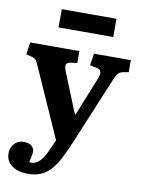

<svg xmlns="http://www.w3.org/2000/svg" viewBox="-102 -801 812 1099"><g transform="rotate(10 304.0 -251.0)"><path d="M137 230Q80 230 44.5 204Q9 178 9 133Q9 101 29.5 77.5Q50 54 84 54Q115 54 130 67.5Q145 81 146 100Q146 109 142.5 125Q139 141 134 163Q159 166 178 155Q197 144 213.5 118.5Q230 93 247 52L264 13L87 -385Q77 -409 69.5 -419Q62 -429 43 -434L11 -442L21 -513H307V-444L269 -439Q249 -436 244 -424.5Q239 -413 250 -385L344 -153H349L440 -379Q450 -404 445.5 -418Q441 -432 419 -436L381 -444L392 -513H606V-443L572 -437Q554 -433 545.5 -422.5Q537 -412 523 -380L354 26Q332 78 310.5 116.5Q289 155 264.5 180Q240 205 209.5 217.5Q179 230 137 230ZM166 -626V-732H484V-626Z"/></g></svg>

Font: Literata 18pt
Style: Bold
Weight: 700
Designer: Latin by Veronika Burian and Jose Scaglione. Greek by Irene Vlachou. Cyrillic by Vera Evstafieva.
Foundry: TypeTogether
Version: Version 3.103;gftools[0.9.29]